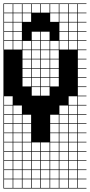

<svg xmlns="http://www.w3.org/2000/svg" viewBox="-20 -827 522 1115"><path d="M378.6 -803.6V-753.6H428.6V-803.6ZM378.6 -700H428.6V-750H378.6ZM271.4 -700H321.4V-750H271.4ZM110.7 -700H160.7V-750H110.7ZM3.6 -700H53.6V-750H3.6ZM325 -700H375V-750H325ZM57.1 -700H107.1V-750H57.1ZM378.6 -646.4H428.6V-696.4H378.6ZM3.6 -646.4H53.6V-696.4H3.6ZM325 -646.4H375V-696.4H325ZM57.1 -646.4H107.1V-696.4H57.1ZM378.6 -592.9H428.6V-642.9H378.6ZM217.9 -592.9H267.9V-642.9H217.9ZM164.3 -592.9H214.3V-642.9H164.3ZM325 -592.9H375V-642.9H325ZM3.6 -592.9H53.6V-642.9H3.6ZM57.1 -592.9H107.1V-642.9H57.1ZM378.6 -539.3H428.6V-589.3H378.6ZM271.4 -539.3H321.4V-589.3H271.4ZM217.9 -539.3H267.9V-589.3H217.9ZM164.3 -539.3H214.3V-589.3H164.3ZM325 -539.3H375V-589.3H325ZM110.7 -539.3H160.7V-589.3H110.7ZM3.6 -539.3H53.6V-589.3H3.6ZM57.1 -539.3H107.1V-589.3H57.1ZM271.4 -485.7H321.4V-535.7H271.4ZM217.9 -485.7H267.9V-535.7H217.9ZM164.3 -485.7H214.3V-535.7H164.3ZM110.7 -485.7H160.7V-535.7H110.7ZM164.3 -432.1H214.3V-482.1H164.3ZM271.4 -432.1H321.4V-482.1H271.4ZM217.9 -432.1H267.9V-482.1H217.9ZM110.7 -432.1H160.7V-482.1H110.7ZM271.4 -378.6H321.4V-428.6H271.4ZM217.9 -378.6H267.9V-428.6H217.9ZM164.3 -378.6H214.3V-428.6H164.3ZM110.7 -378.6H160.7V-428.6H110.7ZM110.7 -325H160.7V-375H110.7ZM271.4 -325H321.4V-375H271.4ZM217.9 -325H267.9V-375H217.9ZM164.3 -325H214.3V-375H164.3ZM217.9 -271.4H267.9V-321.4H217.9ZM164.3 -271.4H214.3V-321.4H164.3ZM378.6 -217.9H428.6V-267.9H378.6ZM3.6 -217.9H53.6V-267.9H3.6ZM3.6 -164.3H53.6V-214.3H3.6ZM325 -164.3H375V-214.3H325ZM378.6 -164.3H428.6V-214.3H378.6ZM57.1 -164.3H107.1V-214.3H57.1ZM3.6 -110.7H53.6V-160.7H3.6ZM57.1 -110.7H107.1V-160.7H57.1ZM110.7 -110.7H160.7V-160.7H110.7ZM325 -110.7H375V-160.7H325ZM271.4 -110.7H321.4V-160.7H271.4ZM378.6 -110.7H428.6V-160.7H378.6ZM3.6 -57.1H53.6V-107.1H3.6ZM57.1 -57.1H107.1V-107.1H57.1ZM110.7 -57.1H160.7V-107.1H110.7ZM325 -57.1H375V-107.1H325ZM271.4 -57.1H321.4V-107.1H271.4ZM378.6 -57.1H428.6V-107.1H378.6ZM3.6 -3.6H53.6V-53.6H3.6ZM57.1 -3.6H107.1V-53.6H57.1ZM325 -3.6H375V-53.6H325ZM271.4 -3.6H321.4V-53.6H271.4ZM110.7 -3.6H160.7V-53.6H110.7ZM378.6 -3.6H428.6V-53.6H378.6ZM110.7 50H160.7V0H110.7ZM325 50H375V0H325ZM271.4 50H321.4V0H271.4ZM217.9 50H267.9V0H217.9ZM378.6 50H428.6V0H378.6ZM57.1 50H107.1V0H57.1ZM164.3 50H214.3V0H164.3ZM3.6 50H53.6V0H3.6ZM110.7 103.6H160.7V53.6H110.7ZM378.6 103.6H428.6V53.6H378.6ZM325 103.6H375V53.6H325ZM271.4 103.6H321.4V53.6H271.4ZM217.9 103.6H267.9V53.6H217.9ZM57.1 103.6H107.1V53.6H57.1ZM3.6 103.6H53.6V53.6H3.6ZM164.3 103.6H214.3V53.6H164.3ZM325 210.7H375V160.7H325ZM271.4 210.7H321.4V160.7H271.4ZM217.9 210.7H267.9V160.7H217.9ZM110.7 210.7H160.7V160.7H110.7ZM57.1 210.7H107.1V160.7H57.1ZM378.6 210.7H428.6V160.7H378.6ZM3.6 210.7H53.6V160.7H3.6ZM164.3 210.7H214.3V160.7H164.3ZM271.4 264.3H321.4V214.3H271.4ZM217.9 264.3H267.9V214.3H217.9ZM325 264.3H375V214.3H325ZM164.3 264.3H214.3V214.3H164.3ZM110.7 264.3H160.7V214.3H110.7ZM378.6 264.3H428.6V214.3H378.6ZM57.1 264.3H107.1V214.3H57.1ZM3.6 264.3H53.6V214.3H3.6ZM325 -803.6V-753.6H375V-803.6ZM271.4 -803.6V-753.6H321.4V-803.6ZM217.9 -803.6V-753.6H267.9V-803.6ZM164.3 -803.6V-753.6H214.3V-803.6ZM110.7 -803.6V-753.6H160.7V-803.6ZM57.1 -803.6V-753.6H107.1V-803.6ZM3.6 -803.6V-753.6H53.6V-803.6ZM0 267.9V107.1H3.6V157.1H53.6V107.1H57.1V157.1H107.1V107.1H110.7V157.1H160.7V107.1H164.3V157.1H214.3V107.1H217.9V157.1H267.9V107.1H271.4V157.1H321.4V107.1H325V157.1H375V107.1H0V-807.1H482.1V-803.6H432.1V-753.6H482.1V-750H432.1V-700H482.1V-696.4H432.1V-646.4H482.1V-642.9H432.1V-592.9H482.1V-589.3H432.1V-539.3H482.1V-535.7H432.1V-485.7H482.1V-482.1H432.1V-432.1H482.1V-428.6H432.1V-378.6H482.1V-375H432.1V-325H482.1V-321.4H432.1V-271.4H482.1V-267.9H432.1V-217.9H482.1V-214.3H432.1V-164.3H482.1V-160.7H432.1V-110.7H482.1V-107.1H432.1V-57.1H482.1V-53.6H432.1V-3.6H482.1V0H432.1V50H482.1V53.6H432.1V103.6H482.1V107.1H432.1V157.1H482.1V160.7H432.1V210.7H482.1V214.3H432.1V264.3H482.1V267.9ZM428.6 157.1V107.1H378.6V157.1Z"/></svg>

Font: Jersey 10 Charted
Style: Regular
Weight: 400
Designer: Sarah Cadigan-Fried
Version: Version 1.000; ttfautohint (v1.8.4.7-5d5b)